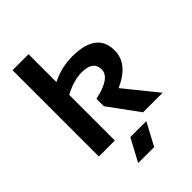

<svg xmlns="http://www.w3.org/2000/svg" viewBox="-255 -805 1098 1098"><g transform="rotate(-45 294.5 -256.0)"><path d="M61 0V-698.2H190.4V-472.7Q270 -512.7 357.9 -512.7Q554.2 -512.7 554.2 -364.7Q554.2 -257.3 417.5 -196.8L576.7 0H418.5L284.7 -183.1V-243.2Q424.8 -272.9 424.8 -340.8Q424.8 -410.2 332 -410.2Q267.1 -410.2 190.4 -369.1V0ZM396 48.8 322.8 185.5H193.4L266.6 48.8Z"/></g></svg>

Font: Voltera
Style: Bold
Weight: 700
Designer: Bernd Montag
Version: Version 1.301